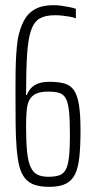

<svg xmlns="http://www.w3.org/2000/svg" viewBox="-20 -716 366 744"><path d="M172 8Q138 8 115 0.5Q92 -7 77.5 -24.5Q63 -42 55 -71Q48 -100 44.5 -141Q41 -182 40.5 -238.5Q40 -295 40 -368Q40 -407 40.5 -441.5Q41 -476 43 -507Q45 -538 49 -565Q57 -606 72.5 -635.5Q88 -665 116 -680.5Q144 -696 188 -696Q201 -696 216 -694Q231 -692 246.5 -689Q262 -686 274 -682V-645Q264 -649 250 -651.5Q236 -654 221 -655.5Q206 -657 193 -657Q156 -657 134 -644.5Q112 -632 100.5 -599Q89 -566 85 -505Q81 -444 81 -348H84Q89 -361 99 -373Q109 -385 127 -392Q145 -399 172 -399Q206 -399 229.5 -392.5Q253 -386 266.5 -366.5Q280 -347 286 -309.5Q292 -272 292 -211Q292 -150 287.5 -107.5Q283 -65 270.5 -40Q258 -15 234 -3.5Q210 8 172 8ZM168 -31Q194 -31 210.5 -37Q227 -43 235.5 -60Q244 -77 247.5 -109Q251 -141 251 -192Q251 -250 247.5 -284Q244 -318 235 -334.5Q226 -351 209.5 -356Q193 -361 167 -361Q138 -361 121 -353.5Q104 -346 95 -330.5Q86 -315 83.5 -289.5Q81 -264 81 -228Q81 -166 85 -127.5Q89 -89 99 -68Q109 -47 125.5 -39Q142 -31 168 -31Z"/></svg>

Font: Saira UltraCondensed ExtraLight
Style: Regular
Weight: 250
Width: 1
Designer: Hector Gatti with collaboration of the Omnibus-Type team
Foundry: Omnibus-Type
Version: Version 1.101